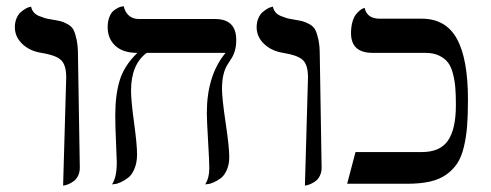

<svg xmlns="http://www.w3.org/2000/svg" viewBox="-20 -580 1551 606"><path d="M179.2 5.9 184.6 4.9C188.2 4.2 192.5 2.8 197.8 0.5C203 -1.8 208.2 -4.9 213.4 -8.8C218.6 -12.7 223 -18.3 226.6 -25.6C230.1 -33 231.9 -41.3 231.9 -50.8L226.1 -405.8C226.1 -425 224.7 -441.2 221.9 -454.3C219.2 -467.5 215.9 -477.9 212.2 -485.4C208.4 -492.8 202.2 -498.9 193.6 -503.7C185 -508.4 177.3 -511.6 170.7 -513.2C164 -514.8 153.8 -516.8 140.1 -519C132.3 -520.3 126.1 -521.6 121.6 -522.9C117 -524.3 111.1 -526.4 103.8 -529.3C96.4 -532.2 90.7 -536.2 86.4 -541.3C82.2 -546.3 79.4 -552.2 78.1 -559.1L72.8 -557.6C69.2 -557 64.9 -555.2 60.1 -552.2C55.2 -549.3 50.2 -545.7 45.2 -541.3C40.1 -536.9 35.8 -530.5 32.2 -522.2C28.6 -513.9 26.9 -504.6 26.9 -494.1C26.9 -474 34.7 -456.4 50.3 -441.4C65.9 -426.4 86.1 -417 110.8 -413.1C139.8 -408.5 160 -401.4 171.4 -391.6C183.1 -381.5 189 -363 189 -335.9Z M680.7 -298.8C680.7 -316.7 682.2 -331.9 685.3 -344.5C688.4 -357 692.2 -366.9 696.8 -374L709.5 -394C714 -400.6 717.9 -408.7 720.9 -418.5C724 -428.2 725.6 -440.1 725.6 -454.1C725.6 -498 703.3 -520 658.7 -520H418.5C405.4 -520 394.9 -523.7 386.7 -531C378.6 -538.3 373.2 -548 370.6 -560.1L365.7 -559.6C362.1 -559.2 357.9 -557.9 353 -555.7C347.8 -553.1 342.7 -549.6 337.6 -545.4C332.6 -541.2 328.4 -534.6 325 -525.6C321.5 -516.7 319.8 -506.2 319.8 -494.1C319.8 -470.1 327.9 -450.5 344 -435.5C360.1 -420.6 383.3 -413.1 413.6 -413.1C386.2 -386.7 367.8 -358.2 358.2 -327.6C348.6 -297 343.8 -259.4 343.8 -214.8C343.8 -193 344.6 -165 346.2 -130.6C347.8 -96.3 348.6 -75.4 348.6 -67.9C348.6 -36.3 343.6 -13 333.5 2L341.3 1C346.8 0.7 353.5 -1.3 361.3 -4.9C369.1 -8.5 377 -13.3 384.8 -19.3C392.6 -25.3 399.2 -34.7 404.5 -47.6C409.9 -60.5 412.6 -75.5 412.6 -92.8C412.6 -113.6 409.4 -147.1 403.1 -193.4C396.7 -239.6 393.6 -273.1 393.6 -293.9C393.6 -349 410 -388.7 442.9 -413.1H691.9C652.5 -365.6 632.8 -302.2 632.8 -223.1C632.8 -209.1 634.1 -180.1 636.7 -136C639.3 -91.9 640.6 -62.8 640.6 -48.8C640.6 -28 636.2 -11.1 627.4 2L635.3 1C640.5 0.7 646.8 -1.1 654.3 -4.4C661.8 -7.6 669.3 -12 676.8 -17.6C684.2 -23.1 690.6 -31.7 695.8 -43.5C701 -55.2 703.6 -69 703.6 -85C703.6 -105.5 699.8 -141.4 692.1 -192.9C684.5 -244.3 680.7 -279.6 680.7 -298.8Z M942.4 5.9 947.8 4.9C951.3 4.2 955.7 2.8 960.9 0.5C966.1 -1.8 971.4 -4.9 976.6 -8.8C981.8 -12.7 986.2 -18.3 989.7 -25.6C993.3 -33 995.1 -41.3 995.1 -50.8L989.3 -405.8C989.3 -425 987.9 -441.2 985.1 -454.3C982.3 -467.5 979.1 -477.9 975.3 -485.4C971.6 -492.8 965.4 -498.9 956.8 -503.7C948.2 -508.4 940.5 -511.6 933.8 -513.2C927.2 -514.8 917 -516.8 903.3 -519C895.5 -520.3 889.3 -521.6 884.8 -522.9C880.2 -524.3 874.3 -526.4 866.9 -529.3C859.6 -532.2 853.8 -536.2 849.6 -541.3C845.4 -546.3 842.6 -552.2 841.3 -559.1L835.9 -557.6C832.4 -557 828.1 -555.2 823.2 -552.2C818.4 -549.3 813.4 -545.7 808.3 -541.3C803.3 -536.9 799 -530.5 795.4 -522.2C791.8 -513.9 790 -504.6 790 -494.1C790 -474 797.9 -456.4 813.5 -441.4C829.1 -426.4 849.3 -417 874 -413.1C903 -408.5 923.2 -401.4 934.6 -391.6C946.3 -381.5 952.1 -363 952.1 -335.9Z M1418.9 -248C1418.9 -197.9 1410.6 -160.7 1394 -136.5C1377.4 -112.2 1350.1 -100.1 1312 -100.1H1102.1L1075.7 0H1264.6C1292.3 0 1316.3 -2.3 1336.7 -6.8C1357 -11.4 1374.3 -18.7 1388.4 -28.8C1402.6 -38.9 1414.1 -50.7 1423.1 -64.2C1432 -77.7 1439 -95.1 1444.1 -116.2C1449.1 -137.4 1452.6 -159.4 1454.3 -182.4C1456.1 -205.3 1457 -232.9 1457 -265.1C1457 -351.1 1445.4 -415.2 1422.1 -457.5C1398.8 -499.8 1361.8 -521 1311 -521H1178.7C1151.7 -521 1135.7 -532.4 1130.9 -555.2L1126.5 -553.7C1123.5 -552.7 1120 -550.5 1115.7 -547.1C1111.5 -543.7 1107.3 -539.3 1103 -533.9C1098.8 -528.6 1095.2 -520.8 1092.3 -510.5C1089.4 -500.2 1087.9 -488.4 1087.9 -475.1C1087.9 -433.8 1110.8 -413.1 1156.7 -413.1H1322.8C1339.7 -413.1 1354.1 -410.2 1366 -404.5C1377.8 -398.8 1387.2 -391.5 1394 -382.6C1400.9 -373.6 1406.2 -361.6 1409.9 -346.4C1413.7 -331.3 1416.1 -316.4 1417.2 -301.8C1418.4 -287.1 1418.9 -269.2 1418.9 -248Z"/></svg>

Font: Linux Biolinum G
Style: Bold
Weight: 700
Designer: Philipp H. Poll
Foundry: Philipp H. Poll
Version: Version 1.1.0